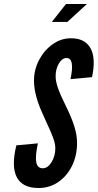

<svg xmlns="http://www.w3.org/2000/svg" viewBox="-20 -935 490 963"><path d="M173.5 8Q228.5 8 272 -21.8Q315.5 -51.5 341 -102.8Q366.5 -154 366.5 -218Q366.5 -256 353.2 -299.8Q340 -343.5 310 -404Q282 -460.5 270.5 -494Q259 -527.5 259 -552Q259 -589 275 -616.2Q291 -643.5 313 -644Q356.5 -645 333.5 -538L441.5 -548Q462 -643.5 433.5 -694Q405 -744.5 332 -743Q284 -742 242.5 -712Q201 -682 175.8 -633.8Q150.5 -585.5 150.5 -530Q150.5 -457 196 -359.5Q221.5 -304.5 234.8 -273.2Q248 -242 252.8 -224.2Q257.5 -206.5 257.5 -192.5Q257.5 -152 238.5 -121.5Q219.5 -91 194.5 -91Q168 -91 162 -120.8Q156 -150.5 170 -216L62 -206Q36 -100.5 64.2 -46.2Q92.5 8 173.5 8ZM240 -825H318L416 -915H311Z"/></svg>

Font: League Gothic
Style: Italic
Weight: 400
Designer: The League of Moveable Type
Version: Version 1.600; ttfautohint (v1.8.3)